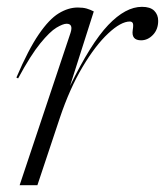

<svg xmlns="http://www.w3.org/2000/svg" viewBox="-20 -542 483 562"><path d="M186.5 -446Q195 -472.5 175 -472.5Q164.5 -472.5 145.2 -461Q126 -449.5 98 -415.2Q70 -381 33 -312.5L28 -315Q63 -397 93.5 -441.5Q124 -486 152 -503Q180 -520 207.5 -520Q223 -520 233.5 -517Q244 -514 254.5 -508.5L185 -290.5Q246 -415.5 296.8 -468.8Q347.5 -522 395.5 -522Q420 -522 431.5 -510.5Q443 -499 443 -481Q443 -456 427.8 -440Q412.5 -424 393 -424Q364 -424 368.5 -454Q371 -469 368.8 -474Q366.5 -479 360 -479Q334 -479 296.8 -444.2Q259.5 -409.5 221.8 -346.2Q184 -283 155 -196.5L89.5 0H37.5Z"/></svg>

Font: Newsreader Display Light
Style: Italic
Weight: 300
Italic angle: -17°
Designer: Hugues Gentile
Foundry: Production Type
Version: Version 1.001